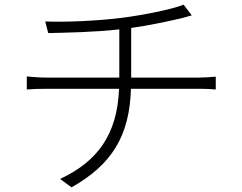

<svg xmlns="http://www.w3.org/2000/svg" viewBox="-20 -773 1040 824"><path d="M95 -445V-389C117 -391 149 -392 181 -392H491C483 -193 397 -80 238 -5L287 31C461 -67 536 -191 542 -392H835C858 -392 887 -391 906 -389V-444C886 -442 855 -440 833 -440H543V-653C621 -664 709 -683 760 -695C774 -699 788 -703 803 -707L768 -753C720 -733 592 -708 507 -697C400 -683 249 -677 174 -681L187 -631C270 -633 388 -635 492 -647V-440H180C150 -440 114 -443 95 -445Z"/></svg>

Font: GenYoGothic2 TW L
Style: Regular
Weight: 300
Version: Version 2.100;PS 2.1;hotconv 16.6.51;makeotf.lib2.5.65220 DE